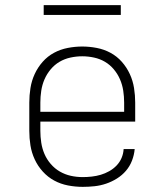

<svg xmlns="http://www.w3.org/2000/svg" viewBox="-20 -719 640 747"><path d="M302 8Q273 8 244.5 2.5Q216 -3 191 -16.5Q166 -30 146.5 -51.5Q127 -73 115 -99Q103 -125 98.5 -153Q94 -181 94 -210V-320Q94 -348 98.5 -376.5Q103 -405 115 -431Q127 -457 146 -478.5Q165 -500 190 -513.5Q215 -527 243.5 -532.5Q272 -538 300 -538Q328 -538 356.5 -532.5Q385 -527 410 -513.5Q435 -500 454 -478.5Q473 -457 485 -431Q497 -405 501.5 -376.5Q506 -348 506 -320V-246H137V-210Q137 -187 140.5 -164Q144 -141 153 -120Q162 -99 177.5 -81Q193 -63 213 -51.5Q233 -40 255.5 -35Q278 -30 302 -30Q319 -30 337 -32Q355 -34 372 -39Q389 -44 405 -53Q421 -62 433.5 -75Q446 -88 453 -104.5Q460 -121 461 -139H504Q502 -116 493.5 -94Q485 -72 470 -54.5Q455 -37 435 -24.5Q415 -12 393 -4.5Q371 3 348 5.5Q325 8 302 8ZM463 -284V-320Q463 -343 459.5 -366Q456 -389 447 -410Q438 -431 423 -449Q408 -467 388.5 -478.5Q369 -490 346 -495Q323 -500 300 -500Q277 -500 254 -495Q231 -490 211.5 -478.5Q192 -467 177 -449Q162 -431 153 -410Q144 -389 140.5 -366Q137 -343 137 -320V-284ZM450 -661H150V-699H450Z"/></svg>

Font: Iosevka Slab XLtEx
Style: Regular
Weight: 200
Width: 7
Monospace: yes
Designer: Belleve Invis
Foundry: Belleve Invis
Version: Version 11.1.0; ttfautohint (v1.8.3)